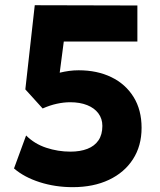

<svg xmlns="http://www.w3.org/2000/svg" viewBox="-20 -720 630 754"><path d="M265.5 15Q197 15 136 -4.5Q75 -24 35 -58.5L82.5 -188Q115.5 -155 161.5 -139.8Q207.5 -124.5 256.5 -124.5Q295 -124.5 323.2 -135.5Q351.5 -146.5 366.8 -169Q382 -191.5 382 -225.5Q382 -254 366.2 -275Q350.5 -296 322.2 -307.2Q294 -318.5 255.5 -318.5Q230.5 -318.5 203 -312.5Q175.5 -306.5 147.5 -294L79.5 -369L116.5 -699.5L519.5 -698.5V-557H230.5L214.5 -434.5Q233 -439 251.2 -441.5Q269.5 -444 289 -444Q361.5 -444 417.2 -417Q473 -390 504.5 -339.2Q536 -288.5 536 -218Q536 -147 502.2 -94.8Q468.5 -42.5 407.8 -13.8Q347 15 265.5 15Z"/></svg>

Font: Geologica Roman
Style: Bold
Weight: 700
Designer: Sindre Bremnes, Frode Helland
Foundry: Monokrom Skriftforlag AS
Version: Version 1.010;gftools[0.9.28]